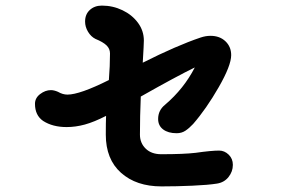

<svg xmlns="http://www.w3.org/2000/svg" viewBox="-20 -731 1040 686"><path d="M812 -142Q812 -118 796.5 -98.5Q781 -79 755 -75Q724 -70 667 -67.5Q610 -65 557 -65Q467 -65 412.5 -113.5Q358 -162 358 -250Q358 -294 359 -317Q316 -295 283 -286Q250 -277 218 -277Q168 -277 134 -299Q105 -319 105 -360Q105 -381 123.5 -395Q142 -409 162 -409Q173 -409 187 -403Q204 -393 221 -393Q265 -393 369 -445Q373 -496 373 -540Q373 -557 360.5 -569Q348 -581 321 -592Q305 -600 294.5 -617.5Q284 -635 284 -654Q284 -680 301 -695.5Q318 -711 344 -711Q383 -711 417.5 -694.5Q452 -678 473 -649.5Q494 -621 494 -586Q494 -573 490 -507Q611 -568 697 -597Q715 -603 732 -603Q765 -603 785.5 -583.5Q806 -564 806 -534Q806 -497 761.5 -419.5Q717 -342 670 -288Q656 -273 642.5 -264Q629 -255 611 -255Q581 -255 563 -268.5Q545 -282 545 -306Q545 -337 570 -357Q637 -414 676 -490Q612 -459 483 -386Q480 -316 480 -250Q480 -220 500.5 -200Q521 -180 556 -180Q637 -180 679 -185Q735 -193 763 -193Q782 -193 797 -178.5Q812 -164 812 -142Z"/></svg>

Font: Tsukimi Rounded
Style: Bold
Weight: 700
Designer: Takashi Funayama
Foundry: Takashi Funayama
Version: Version 1.032; ttfautohint (v1.8.3)